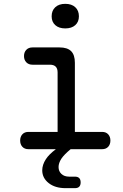

<svg xmlns="http://www.w3.org/2000/svg" viewBox="-20 -777 640 1000"><path d="M512 -90Q532 -90 543.5 -77.5Q555 -65 555 -45Q555 -25 543.5 -12.5Q532 0 512 0H348Q315 27 300 49Q285 72 285 93Q285 115 300 129Q315 143 340 143H370Q385 143 392.5 150.5Q400 158 400 173Q400 188 392.5 195.5Q385 203 370 203H322Q267 203 233.5 176.5Q200 150 200 110Q200 81 219 52Q235 27 271 0H128Q108 0 96.5 -12.5Q85 -25 85 -45Q85 -65 96.5 -77.5Q108 -90 128 -90H280V-400Q280 -420 270 -430Q260 -440 240 -440H149Q129 -440 117 -452.5Q105 -465 105 -485Q105 -505 117 -517.5Q129 -530 149 -530H290Q331 -530 350.5 -510.5Q370 -491 370 -450V-90ZM320 -629Q287 -629 268 -646Q249 -663 249 -692Q249 -722 268 -739.5Q287 -757 320 -757Q353 -757 372 -739.5Q391 -722 391 -692Q391 -663 372 -646Q353 -629 320 -629Z"/></svg>

Font: Maple Mono NF
Style: Regular
Weight: 400
Monospace: yes
Designer: subframe7536
Version: Version 7.000